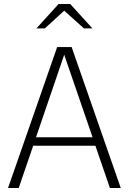

<svg xmlns="http://www.w3.org/2000/svg" viewBox="-20 -934 640 954"><path d="M20 0 264 -700H336L580 0H526L454 -210H145L73 0ZM159 -252H440L299 -662ZM161 -793 271 -914H329L439 -793H397L299 -881L203 -793Z"/></svg>

Font: Red Hat Mono VF Light
Style: Regular
Weight: 300
Monospace: yes
Designer: Pentagram, MCKL
Foundry: Pentagram, MCKL
Version: Version 1.023